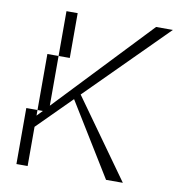

<svg xmlns="http://www.w3.org/2000/svg" viewBox="-79 -772 783 844"><g transform="rotate(10 312.5 -350.0)"><path d="M450 0H525L275 -350L625 -700H550L150 -278V-500H100V-250H124L100 -225V-250H50V0H100V-175L250 -325ZM150 -500H200V-700H150Z"/></g></svg>

Font: LS-VG5000 Light Shifted
Style: Regular
Weight: 400
Designer: Justin Bihan, 2021
Foundry: Justin Bihan, 2021
Version: Version 1.000;Glyphs 3.1.2 (3151)